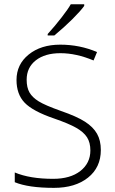

<svg xmlns="http://www.w3.org/2000/svg" viewBox="-20 -885 546 914"><path d="M460 -170.9Q460 -87.9 398.9 -39.3Q337.9 9.3 236.8 9.3Q115.2 9.3 50.3 -17.6V-64Q122.1 -33.7 232.9 -33.7Q314.9 -33.7 362.5 -71Q410.2 -108.4 410.2 -168.9Q410.2 -206.5 394.3 -231.4Q378.4 -256.3 342.8 -276.6Q307.1 -296.9 237.8 -320.8Q136.2 -355.5 97.4 -396Q58.6 -436.5 58.6 -504.4Q58.6 -578.6 116.7 -625.5Q174.8 -672.4 266.6 -672.4Q359.9 -672.4 441.9 -637.2L425.3 -597.2Q342.8 -631.8 267.6 -631.8Q193.8 -631.8 150.4 -597.7Q106.9 -563.5 106.9 -505.4Q106.9 -468.3 120.4 -444.8Q133.8 -421.4 164.1 -402.6Q194.3 -383.8 268.6 -357.4Q346.2 -330.6 385 -305.4Q423.8 -280.3 441.9 -248.3Q460 -216.3 460 -170.9ZM207 -723.1Q240.2 -759.3 272.7 -801.3Q305.2 -843.3 316.9 -864.7H380.9V-856.9Q364.3 -833.5 325.2 -794.4Q286.1 -755.4 238.8 -716.3H207Z"/></svg>

Font: Bpm'online Open Sans Light
Style: Regular
Weight: 300
Foundry: Ascender Corporation
Version: Version 1.10